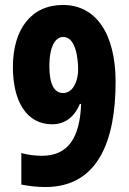

<svg xmlns="http://www.w3.org/2000/svg" viewBox="-20 -744 521 774"><path d="M446 -414C446 -609 366 -724 234 -724C105 -724 32 -625 32 -474C32 -334 88 -243 190 -243C241 -243 279 -271 302 -325H307C302 -189 255 -116 149 -116C120 -116 91 -120 66 -127V0C96 6 130 10 163 10C376 10 446 -178 446 -414ZM235 -595C287 -595 295 -503 295 -463C295 -424 278 -369 234 -369C198 -369 179 -406 179 -477C179 -557 203 -595 235 -595Z"/></svg>

Font: Noto Sans Arabic UI ExtraCondensed Extra
Style: Regular
Weight: 800
Width: 3
Designer: Nadine Chahine - Monotype Design Team
Foundry: Monotype Imaging Inc.
Version: Version 1.900